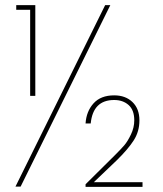

<svg xmlns="http://www.w3.org/2000/svg" viewBox="-20 -724 633 745"><path d="M40 0 388 -704H408L60 0ZM97 -352V-686H43V-704H117V-352ZM312 -245Q315 -292 343 -323Q371 -354 423 -354Q467 -354 494 -328Q521 -302 521 -257Q521 -214 499 -179.5Q477 -145 432 -101L344 -17H533V1H312V-9L426 -122Q450 -146 462.5 -160.5Q475 -175 488 -202Q501 -229 501 -257Q501 -297 479 -316.5Q457 -336 423 -336Q341 -336 332 -245Z"/></svg>

Font: SVN-Poppins Thin
Style: Regular
Weight: 100
Designer: Ninad Kale (Devanagari), Jonny Pinhorn (Latin)
Foundry: Indian Type Foundry
Version: Version 3.002 2017